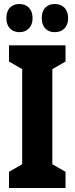

<svg xmlns="http://www.w3.org/2000/svg" viewBox="-20 -941 373 961"><path d="M308 0H25V-81L91 -119V-595L25 -633V-714H308V-633L242 -595V-119L308 -81ZM12 -850Q12 -885 30 -903Q48 -921 77 -921Q107 -921 125 -902Q143 -883 143 -850Q143 -818 125 -799Q107 -780 77 -780Q48 -780 30 -798.5Q12 -817 12 -850ZM189 -850Q189 -885 207 -903Q225 -921 254 -921Q285 -921 303 -902Q321 -883 321 -850Q321 -818 303 -799Q285 -780 254 -780Q224 -780 206.5 -798.5Q189 -817 189 -850Z"/></svg>

Font: Noto Sans Telugu ExtraCondensed ExtraBold
Style: Regular
Weight: 800
Width: 2
Designer: Jelle Bosma - Monotype Design Team
Foundry: Monotype Imaging Inc.
Version: Version 2.005; ttfautohint (v1.8.4.7-5d5b)